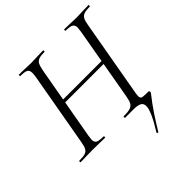

<svg xmlns="http://www.w3.org/2000/svg" viewBox="-217 -781 1136 1136"><g transform="rotate(-45 351.0 -212.5)"><path d="M458 200Q455 200 452.5 197.5Q450 195 452 192Q520 83 520 40Q520 17 503 8.5Q486 0 453 0H382Q380 0 380 -6Q380 -12 382 -12Q417 -12 435.5 -17.5Q454 -23 462.5 -37.5Q471 -52 476 -81L557 -542Q561 -568 561 -575Q561 -597 547.5 -605Q534 -613 498 -613Q495 -613 495 -619Q495 -625 498 -625L539 -624Q575 -622 598 -622Q620 -622 658 -624L700 -625Q702 -625 702 -619Q702 -613 700 -613Q668 -613 652 -607.5Q636 -602 628 -588Q620 -574 615 -544L533 -80Q527 -50 527 -36Q527 -19 538 -15.5Q549 -12 588 -12Q596 -12 596 -4Q596 0 593 5Q590 10 584 17Q531 83 461 199Q461 200 458 200ZM11 -12Q43 -12 59.5 -17Q76 -22 84 -36.5Q92 -51 97 -81L179 -544Q182 -564 182 -575Q182 -598 168.5 -605.5Q155 -613 118 -613Q116 -613 116 -619Q116 -625 118 -625L160 -624Q196 -622 218 -622Q241 -622 279 -624L321 -625Q323 -625 323 -619Q323 -613 321 -613Q289 -613 273 -607Q257 -601 249.5 -587Q242 -573 236 -542L154 -81Q150 -55 150 -48Q150 -27 163.5 -19.5Q177 -12 214 -12Q217 -12 217 -6Q217 0 214 0Q188 0 172 -1L111 -2L52 -1Q37 0 11 0Q8 0 8 -6Q8 -12 11 -12ZM165 -336H548L545 -315H162Z"/></g></svg>

Font: Cormorant Garamond
Style: Italic
Weight: 400
Italic angle: -10°
Designer: Christian Thalmann (Catharsis Fonts)
Foundry: Catharsis Fonts
Version: Version 4.000